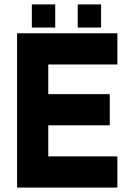

<svg xmlns="http://www.w3.org/2000/svg" viewBox="-20 -851 610 871"><path d="M57.5 0V-700H512.5V-558.5H199V-424H478V-282.5H199V-141.5H512.5V0ZM130 -71H447.5H130V-353.5H412.5H130V-629.5H447.5H130ZM332.5 -726V-831H438.5V-726ZM124.5 -726V-831H230.5V-726ZM177 -773H176.5V-783H177ZM386 -773H385.5V-783H386Z"/></svg>

Font: Tourney Thin Black
Style: Regular
Weight: 900
Version: Version 1.015